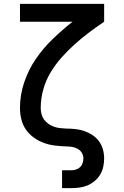

<svg xmlns="http://www.w3.org/2000/svg" viewBox="-20 -755 640 990"><path d="M300 215V123H348Q360 123 372.5 119Q385 115 393.5 106.5Q402 98 406 86Q410 74 410 61Q410 46 402 33Q394 20 380.5 12.5Q367 5 352 2.5Q337 0 322 0Q292 -1 263 -4.5Q234 -8 206.5 -18Q179 -28 154.5 -45.5Q130 -63 113.5 -87Q97 -111 90 -140Q83 -169 83 -198Q83 -266 105 -331Q127 -396 165 -451.5Q203 -507 252 -554Q301 -601 354 -643H83V-735H517V-643Q477 -616 438.5 -587Q400 -558 364.5 -526Q329 -494 297 -458Q265 -422 240.5 -381Q216 -340 203 -293Q190 -246 190 -198Q190 -182 194 -166.5Q198 -151 207.5 -138Q217 -125 230.5 -116Q244 -107 259 -101.5Q274 -96 290 -94.5Q306 -93 322 -92Q345 -92 368.5 -89.5Q392 -87 414 -79.5Q436 -72 456 -59Q476 -46 490 -27Q504 -8 510.5 15Q517 38 517 61Q517 83 512.5 104.5Q508 126 497 144.5Q486 163 469 177.5Q452 192 432.5 200.5Q413 209 391 212Q369 215 348 215Z"/></svg>

Font: Iosevka Aile Semibold
Style: Regular
Weight: 600
Designer: Belleve Invis
Foundry: Belleve Invis
Version: Version 31.1.0; ttfautohint (v1.8.4)